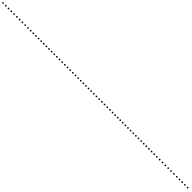

<svg xmlns="http://www.w3.org/2000/svg" viewBox="582 -1799 3071 3071"><g transform="rotate(45 2117.5 -264.0)"><path d="M14 -250Q0 -250 0 -264Q0 -278 14 -278Q27 -278 27 -264Q27 -250 14 -250ZM76 -250Q63 -250 63 -264Q63 -278 76 -278Q90 -278 90 -264Q90 -250 76 -250ZM139 -250Q125 -250 125 -264Q125 -278 139 -278Q153 -278 153 -264Q153 -250 139 -250ZM202 -250Q188 -250 188 -264Q188 -278 202 -278Q216 -278 216 -264Q216 -250 202 -250ZM265 -250Q251 -250 251 -264Q251 -278 265 -278Q278 -278 278 -264Q278 -250 265 -250ZM327 -250Q313 -250 313 -264Q313 -278 327 -278Q341 -278 341 -264Q341 -250 327 -250ZM390 -250Q376 -250 376 -264Q376 -278 390 -278Q404 -278 404 -264Q404 -250 390 -250ZM453 -250Q439 -250 439 -264Q439 -278 453 -278Q466 -278 466 -264Q466 -250 453 -250ZM515 -250Q502 -250 502 -264Q502 -278 515 -278Q529 -278 529 -264Q529 -250 515 -250ZM578 -250Q564 -250 564 -264Q564 -278 578 -278Q592 -278 592 -264Q592 -250 578 -250Z M641 -250Q627 -250 627 -264Q627 -278 641 -278Q654 -278 654 -264Q654 -250 641 -250ZM700 -250Q686 -250 686 -264Q686 -278 700 -278Q714 -278 714 -264Q714 -250 700 -250ZM759 -250Q745 -250 745 -264Q745 -278 759 -278Q773 -278 773 -264Q773 -250 759 -250ZM818 -250Q805 -250 805 -264Q805 -278 818 -278Q832 -278 832 -264Q832 -250 818 -250ZM878 -250Q864 -250 864 -264Q864 -278 878 -278Q891 -278 891 -264Q891 -250 878 -250ZM937 -250Q923 -250 923 -264Q923 -278 937 -278Q951 -278 951 -264Q951 -250 937 -250ZM996 -250Q982 -250 982 -264Q982 -278 996 -278Q1010 -278 1010 -264Q1010 -250 996 -250ZM1055 -250Q1041 -250 1041 -264Q1041 -278 1055 -278Q1069 -278 1069 -264Q1069 -250 1055 -250ZM1114 -250Q1101 -250 1101 -264Q1101 -278 1114 -278Q1128 -278 1128 -264Q1128 -250 1114 -250ZM1174 -250Q1160 -250 1160 -264Q1160 -278 1174 -278Q1187 -278 1187 -264Q1187 -250 1174 -250Z M1233 -250Q1219 -250 1219 -264Q1219 -278 1233 -278Q1246 -278 1246 -264Q1246 -250 1233 -250ZM1293 -250Q1279 -250 1279 -264Q1279 -278 1293 -278Q1307 -278 1307 -264Q1307 -250 1293 -250ZM1353 -250Q1339 -250 1339 -264Q1339 -278 1353 -278Q1367 -278 1367 -264Q1367 -250 1353 -250ZM1413 -250Q1399 -250 1399 -264Q1399 -278 1413 -278Q1427 -278 1427 -264Q1427 -250 1413 -250ZM1473 -250Q1460 -250 1460 -264Q1460 -278 1473 -278Q1487 -278 1487 -264Q1487 -250 1473 -250ZM1533 -250Q1520 -250 1520 -264Q1520 -278 1533 -278Q1547 -278 1547 -264Q1547 -250 1533 -250ZM1594 -250Q1580 -250 1580 -264Q1580 -278 1594 -278Q1607 -278 1607 -264Q1607 -250 1594 -250ZM1654 -250Q1640 -250 1640 -264Q1640 -278 1654 -278Q1667 -278 1667 -264Q1667 -250 1654 -250Z M1714 -250Q1700 -250 1700 -264Q1700 -278 1714 -278Q1727 -278 1727 -264Q1727 -250 1714 -250ZM1772 -250Q1759 -250 1759 -264Q1759 -278 1772 -278Q1786 -278 1786 -264Q1786 -250 1772 -250ZM1831 -250Q1817 -250 1817 -264Q1817 -278 1831 -278Q1845 -278 1845 -264Q1845 -250 1831 -250ZM1890 -250Q1876 -250 1876 -264Q1876 -278 1890 -278Q1903 -278 1903 -264Q1903 -250 1890 -250ZM1948 -250Q1934 -250 1934 -264Q1934 -278 1948 -278Q1962 -278 1962 -264Q1962 -250 1948 -250Z M2007 -250Q1993 -250 1993 -264Q1993 -278 2007 -278Q2020 -278 2020 -264Q2020 -250 2007 -250ZM2067 -250Q2054 -250 2054 -264Q2054 -278 2067 -278Q2081 -278 2081 -264Q2081 -250 2067 -250ZM2128 -250Q2114 -250 2114 -264Q2114 -278 2128 -278Q2142 -278 2142 -264Q2142 -250 2128 -250ZM2189 -250Q2175 -250 2175 -264Q2175 -278 2189 -278Q2203 -278 2203 -264Q2203 -250 2189 -250ZM2250 -250Q2236 -250 2236 -264Q2236 -278 2250 -278Q2264 -278 2264 -264Q2264 -250 2250 -250ZM2311 -250Q2297 -250 2297 -264Q2297 -278 2311 -278Q2324 -278 2324 -264Q2324 -250 2311 -250ZM2371 -250Q2358 -250 2358 -264Q2358 -278 2371 -278Q2385 -278 2385 -264Q2385 -250 2371 -250ZM2432 -250Q2418 -250 2418 -264Q2418 -278 2432 -278Q2446 -278 2446 -264Q2446 -250 2432 -250Z M2493 -250Q2479 -250 2479 -264Q2479 -278 2493 -278Q2506 -278 2506 -264Q2506 -250 2493 -250ZM2550 -250Q2536 -250 2536 -264Q2536 -278 2550 -278Q2564 -278 2564 -264Q2564 -250 2550 -250ZM2608 -250Q2594 -250 2594 -264Q2594 -278 2608 -278Q2622 -278 2622 -264Q2622 -250 2608 -250ZM2665 -250Q2652 -250 2652 -264Q2652 -278 2665 -278Q2679 -278 2679 -264Q2679 -250 2665 -250Z M2723 -250Q2709 -250 2709 -264Q2709 -278 2723 -278Q2736 -278 2736 -264Q2736 -250 2723 -250ZM2782 -250Q2768 -250 2768 -264Q2768 -278 2782 -278Q2796 -278 2796 -264Q2796 -250 2782 -250ZM2841 -250Q2827 -250 2827 -264Q2827 -278 2841 -278Q2855 -278 2855 -264Q2855 -250 2841 -250ZM2900 -250Q2887 -250 2887 -264Q2887 -278 2900 -278Q2914 -278 2914 -264Q2914 -250 2900 -250ZM2960 -250Q2946 -250 2946 -264Q2946 -278 2960 -278Q2973 -278 2973 -264Q2973 -250 2960 -250ZM3019 -250Q3005 -250 3005 -264Q3005 -278 3019 -278Q3033 -278 3033 -264Q3033 -250 3019 -250ZM3078 -250Q3064 -250 3064 -264Q3064 -278 3078 -278Q3092 -278 3092 -264Q3092 -250 3078 -250ZM3137 -250Q3124 -250 3124 -264Q3124 -278 3137 -278Q3151 -278 3151 -264Q3151 -250 3137 -250ZM3197 -250Q3183 -250 3183 -264Q3183 -278 3197 -278Q3210 -278 3210 -264Q3210 -250 3197 -250ZM3256 -250Q3242 -250 3242 -264Q3242 -278 3256 -278Q3270 -278 3270 -264Q3270 -250 3256 -250ZM3315 -250Q3301 -250 3301 -264Q3301 -278 3315 -278Q3329 -278 3329 -264Q3329 -250 3315 -250ZM3374 -250Q3361 -250 3361 -264Q3361 -278 3374 -278Q3388 -278 3388 -264Q3388 -250 3374 -250ZM3434 -250Q3420 -250 3420 -264Q3420 -278 3434 -278Q3447 -278 3447 -264Q3447 -250 3434 -250Z M3493 -250Q3479 -250 3479 -264Q3479 -278 3493 -278Q3506 -278 3506 -264Q3506 -250 3493 -250ZM3557 -250Q3543 -250 3543 -264Q3543 -278 3557 -278Q3571 -278 3571 -264Q3571 -250 3557 -250ZM3621 -250Q3608 -250 3608 -264Q3608 -278 3621 -278Q3635 -278 3635 -264Q3635 -250 3621 -250ZM3686 -250Q3672 -250 3672 -264Q3672 -278 3686 -278Q3700 -278 3700 -264Q3700 -250 3686 -250ZM3750 -250Q3737 -250 3737 -264Q3737 -278 3750 -278Q3764 -278 3764 -264Q3764 -250 3750 -250ZM3815 -250Q3801 -250 3801 -264Q3801 -278 3815 -278Q3828 -278 3828 -264Q3828 -250 3815 -250ZM3879 -250Q3865 -250 3865 -264Q3865 -278 3879 -278Q3893 -278 3893 -264Q3893 -250 3879 -250ZM3943 -250Q3930 -250 3930 -264Q3930 -278 3943 -278Q3957 -278 3957 -264Q3957 -250 3943 -250Z M4008 -250Q3994 -250 3994 -264Q3994 -278 4008 -278Q4021 -278 4021 -264Q4021 -250 4008 -250ZM4068 -250Q4054 -250 4054 -264Q4054 -278 4068 -278Q4082 -278 4082 -264Q4082 -250 4068 -250ZM4128 -250Q4115 -250 4115 -264Q4115 -278 4128 -278Q4142 -278 4142 -264Q4142 -250 4128 -250ZM4189 -250Q4175 -250 4175 -264Q4175 -278 4189 -278Q4202 -278 4202 -264Q4202 -250 4189 -250Z"/></g></svg>

Font: FRB American Cursive Just Xheight
Style: Italic
Weight: 400
Italic angle: -25°
Version: Version 2.0;Modular Font Editor K font №1